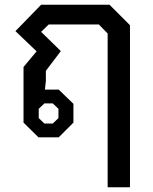

<svg xmlns="http://www.w3.org/2000/svg" viewBox="-20 -578 642 808"><path d="M433 -437 396 -475H185L153 -444L236 -363L173 -280V-237L169 -201H227L289 -141V-62L227 0H142L79 -62V-296L134 -362L45 -447L153 -558H441L527 -472V210H433ZM202 -58 226 -81V-120L202 -143H167L143 -120V-81L167 -58Z"/></svg>

Font: Chakra Petch Medium
Style: Regular
Weight: 500
Designer: Katatrad Aksorn Co.,Ltd.
Foundry: Cadson Demak Co.,Ltd.
Version: Version 1.000; ttfautohint (v1.6)